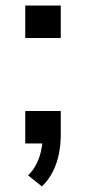

<svg xmlns="http://www.w3.org/2000/svg" viewBox="-20 -517 311 692"><path d="M131 155 81 115Q99 98 110.5 75.5Q122 53 127.5 29Q133 5 134 -17L155 0H71V-117H199V-30Q199 3 192.5 36.5Q186 70 171 100.5Q156 131 131 155ZM71 -380V-497H199V-380Z"/></svg>

Font: Nunito Sans 7pt Medium
Style: Regular
Weight: 500
Designer: Vernon Adams
Foundry: Vernon Adams
Version: Version 3.101;gftools[0.9.27]